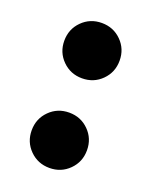

<svg xmlns="http://www.w3.org/2000/svg" viewBox="-102 -549 498 620"><g transform="rotate(20 147.0 -239.0)"><path d="M74.5 -17.5Q47 -45 47 -85Q47 -125 74.5 -152.5Q102 -180 142 -180Q182 -180 209.5 -152.5Q237 -125 237 -85Q237 -45 209.5 -17.5Q182 10 142 10Q102 10 74.5 -17.5ZM74.5 -325.5Q47 -353 47 -393Q47 -433 74.5 -460.5Q102 -488 142 -488Q182 -488 209.5 -460.5Q237 -433 237 -393Q237 -353 209.5 -325.5Q182 -298 142 -298Q102 -298 74.5 -325.5Z"/></g></svg>

Font: Elsie Swash Caps Black
Style: Regular
Weight: 900
Designer: Alejandro Inler
Foundry: Alejandro Inler
Version: 1.001